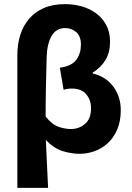

<svg xmlns="http://www.w3.org/2000/svg" viewBox="-20 -733 640 930"><path d="M64 177V-466Q64 -518 78 -563Q92 -608 120.5 -641.5Q149 -675 192.5 -694Q236 -713 296 -713Q337 -713 376 -702Q415 -691 445.5 -668.5Q476 -646 494.5 -612Q513 -578 513 -531Q513 -480 491.5 -443.5Q470 -407 429 -381V-377Q457 -371 482 -356Q507 -341 525.5 -318Q544 -295 554.5 -265Q565 -235 565 -200Q565 -145 547.5 -105Q530 -65 501.5 -39Q473 -13 437.5 -0.5Q402 12 366 12Q325 12 282.5 -1.5Q240 -15 202 -55Q205 5 207.5 62.5Q210 120 213 177ZM323 -108Q363 -108 392 -133Q421 -158 421 -209Q421 -248 398 -276Q375 -304 328 -304Q306 -304 288 -298L270 -405Q328 -413 350 -444Q372 -475 372 -517Q372 -558 349 -577.5Q326 -597 296 -597Q252 -597 230 -559Q208 -521 206 -457Q204 -384 202.5 -313Q201 -242 201 -169Q230 -131 262 -119.5Q294 -108 323 -108Z"/></svg>

Font: hySource Sans Pro
Style: Bold
Weight: 700
Designer: Paul D. Hunt
Foundry: Adobe Systems Incorporated
Version: Version 2.021;PS 2.000;hotconv 1.0.86;makeotf.lib2.5.63406